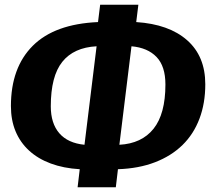

<svg xmlns="http://www.w3.org/2000/svg" viewBox="-20 -750 896 809"><path d="M316 -37Q248 -41 194 -61Q140 -81 102.5 -115.5Q65 -150 45.5 -197Q26 -244 26 -303Q26 -465 118 -557Q210 -649 393 -657L402 -730H563L554 -657Q692 -648 768.5 -580.5Q845 -513 845 -395Q845 -315 820.5 -250Q796 -185 749 -139Q702 -93 633.5 -66.5Q565 -40 477 -37L468 39H307ZM194 -302Q194 -230 230 -188.5Q266 -147 336 -140L387 -555Q291 -550 242.5 -489.5Q194 -429 194 -302ZM677 -394Q677 -471 639.5 -510Q602 -549 534 -555L483 -140Q577 -145 627 -207.5Q677 -270 677 -394Z"/></svg>

Font: Szlgxwxxxixliatcpuztgldltzi
Style: Regular
Weight: 700
Italic angle: -8°
Designer: Carrois Corporate & Edenspiekermann
Foundry: Carrois Corporate GbR & Edenspiekermann AG
Version: Version 2.001